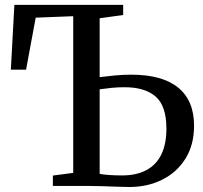

<svg xmlns="http://www.w3.org/2000/svg" viewBox="-20 -763 832 788"><path d="M510.5 4.5Q490 4.5 459 3.2Q428 2 395.5 1Q363 0 336 0H197V-42.5L280.5 -53.5V-696.5L126.5 -690.5L87 -477H24.5L39 -743H485.5V-701.5L389 -688V-446.5Q420.5 -450.5 453.2 -453.5Q486 -456.5 518.5 -456.5Q646.5 -456.5 711.5 -403.2Q776.5 -350 776.5 -247Q776.5 -169 741.5 -112.5Q706.5 -56 646.2 -25.8Q586 4.5 510.5 4.5ZM481 -43Q540.5 -43 581.2 -65Q622 -87 642.5 -129.8Q663 -172.5 663 -235Q663 -328 619 -366.5Q575 -405 491.5 -405Q464 -405 438.5 -402.5Q413 -400 389 -396.5V-49.5Q402.5 -46.5 426.8 -44.8Q451 -43 481 -43Z"/></svg>

Font: Merriweather 48pt
Style: Regular
Weight: 400
Version: Version 2.100